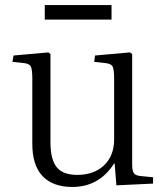

<svg xmlns="http://www.w3.org/2000/svg" viewBox="-20 -720 652 754"><path d="M155.8 -643.1V-700.2H418V-643.1ZM264.2 14.2Q187.5 14.2 147.2 -28.3Q106.9 -70.8 106.9 -154.8V-410.2Q106.9 -446.3 101.3 -458.3Q95.7 -470.2 74.2 -472.2L28.8 -477.1L33.2 -502L169.9 -514.2L178.2 -507.8V-161.1Q178.2 -93.8 202.6 -63.5Q227.1 -33.2 283.2 -33.2Q349.1 -33.2 388.7 -70.8Q428.2 -108.4 428.2 -172.9V-410.2Q428.2 -446.3 422.4 -458.3Q416.5 -470.2 394 -472.2L350.1 -477.1L353 -502L490.2 -514.2L499 -507.8V-75.2Q499 -49.8 505.4 -40.3Q511.7 -30.8 530.8 -28.8L581.1 -23.9V1L437 7.8L430.2 -78.1H428.2Q369.1 14.2 264.2 14.2Z"/></svg>

Font: Literata Light
Style: Regular
Weight: 300
Designer: Latin by Veronika Burian and Jose Scaglione. Greek by Irene Vlachou. Cyrillic by Vera Evstafieva.
Foundry: TypeTogether
Version: Version 3.021